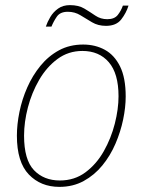

<svg xmlns="http://www.w3.org/2000/svg" viewBox="-20 -720 557 750"><path d="M212 10Q139 10 92.5 -38.5Q46 -87 46 -190Q46 -234 56 -283Q66 -332 86.5 -378.5Q107 -425 138 -463Q169 -501 210.5 -523.5Q252 -546 305 -546Q352 -546 389.5 -525.5Q427 -505 449 -460.5Q471 -416 471 -343Q471 -301 461 -253Q451 -205 431 -158.5Q411 -112 380 -74Q349 -36 307 -13Q265 10 212 10ZM214 -15Q271 -15 314 -47Q357 -79 385.5 -129.5Q414 -180 428.5 -237Q443 -294 443 -344Q443 -433 405 -477Q367 -521 302 -521Q247 -521 204.5 -489.5Q162 -458 133 -408Q104 -358 89 -300.5Q74 -243 74 -190Q74 -96 112.5 -55.5Q151 -15 214 -15ZM394 -619Q363 -619 339.5 -633Q316 -647 294 -660.5Q272 -674 245 -674Q215 -674 202 -655Q189 -636 181 -616H159Q165 -634 176.5 -653.5Q188 -673 207 -686.5Q226 -700 253 -700Q287 -700 309.5 -686.5Q332 -673 352.5 -659Q373 -645 399 -645Q427 -645 440 -661.5Q453 -678 460 -698H482Q473 -669 453.5 -644Q434 -619 394 -619Z"/></svg>

Font: Noto Serif Thin
Style: Italic
Weight: 100
Italic angle: -12°
Designer: Monotype Design Team
Foundry: Monotype Imaging Inc.
Version: Version 2.014; ttfautohint (v1.8.4.7-5d5b)